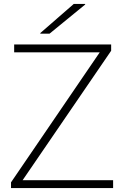

<svg xmlns="http://www.w3.org/2000/svg" viewBox="-20 -956 631 976"><path d="M545 -730V-698L95 -40H555V0H36V-29L487 -690H52V-730ZM185 -785V-788L355 -936H413V-933L232 -785Z"/></svg>

Font: Nacelle UltraLight
Style: Regular
Weight: 200
Designer: Sora Sagano
Foundry: Sora Sagano
Version: Version 1.000;FEAKit 1.0